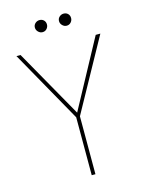

<svg xmlns="http://www.w3.org/2000/svg" viewBox="-126 -924 750 999"><g transform="rotate(-15 249.0 -425.0)"><path d="M241 0V-312L23 -700H45L252 -334L450 -700H475L261 -312V0ZM187 -785Q174 -785 164 -795Q154 -805 154 -818Q154 -832 164 -841Q174 -850 187 -850Q201 -850 210 -841Q219 -832 219 -818Q219 -805 210 -795Q201 -785 187 -785ZM317 -785Q304 -785 294 -795Q284 -805 284 -818Q284 -832 294 -841Q304 -850 317 -850Q331 -850 340 -841Q349 -832 349 -818Q349 -805 340 -795Q331 -785 317 -785Z"/></g></svg>

Font: DM Sans Thin
Style: Regular
Weight: 100
Designer: Colophon Foundry, Jonny Pinhorn
Foundry: Colophon Foundry
Version: Version 4.004; ttfautohint (v1.8.4.7-5d5b)